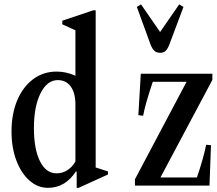

<svg xmlns="http://www.w3.org/2000/svg" viewBox="-20 -870 1016 900"><path d="M205 10.5Q156.5 10.5 117.8 -24Q79 -58.5 56.5 -118.2Q34 -178 34 -253.5Q34 -336.5 60.8 -399.8Q87.5 -463 135.2 -498.8Q183 -534.5 245.5 -534.5Q290 -534.5 333.5 -515V-728L272 -756V-773L416.5 -821.5H428.5V-85L486 -66.5V-52L348.5 10.5H339.5V-65L336 -66.5Q285.5 10.5 205 10.5ZM245 -57.5Q273 -57.5 296.2 -72.5Q319.5 -87.5 333.5 -113V-380Q333.5 -434 311.8 -464.2Q290 -494.5 251 -494.5Q201 -494.5 170 -432.8Q139 -371 139 -269.5Q139 -171.5 167.2 -114.5Q195.5 -57.5 245 -57.5ZM612.5 0V-29.5L854.5 -486.5H696Q674.5 -421.5 664.8 -385.8Q655 -350 651 -327.5L628.5 -330L640 -524.5H975.5V-495.5L732 -38H903Q917.5 -79.5 929.2 -121.5Q941 -163.5 946.5 -191.5L969 -189.5L962 0ZM731 -622.5Q714.5 -622.5 704.5 -631.2Q694.5 -640 686.5 -659L621.5 -837.5L641 -849.5L730.5 -720L820 -849.5L840 -837.5L773 -659Q765 -639.5 755.8 -631Q746.5 -622.5 731 -622.5Z"/></svg>

Font: Libre Caslon Condensed Medium
Style: Regular
Weight: 500
Designer: Pablo Impallari, Rodrigo Fuenzalida, Katja Schimmel, Ertekin Erdin
Foundry: Pablo Impallari, Rodrigo Fuenzalida
Version: Version 2.000; ttfautohint (v1.8.4.7-5d5b);gftools[0.9.33]